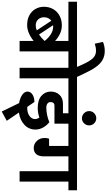

<svg xmlns="http://www.w3.org/2000/svg" viewBox="453 -1495 1228 2214"><g transform="rotate(90 1067.0 -388.0)"><path d="M652 -563H553V0H432V-162Q338 -87 249 -87Q183 -87 135.5 -113Q88 -139 63 -183.5Q38 -228 38 -281Q38 -339 64.5 -386Q91 -433 140 -460Q189 -487 253 -487Q305 -487 351.5 -464.5Q398 -442 432 -409V-563H-20V-662H652ZM432 -288V-289Q397 -334 354.5 -360.5Q312 -387 266 -387Q256 -387 251 -386L358 -224Q394 -247 432 -288ZM254 -186Q282 -186 310 -198L199 -366Q180 -352 169.5 -330Q159 -308 159 -283Q159 -241 184.5 -213.5Q210 -186 254 -186Z M962 -563H863V0H742V-563H623V-662H732L704 -725Q668 -806 633 -843.5Q598 -881 548 -881Q506 -881 464 -867L443 -961Q490 -982 547 -982Q606 -982 651 -956.5Q696 -931 733 -879Q770 -827 810 -741L847 -662H962Z M1137 -357Q1137 -334 1154.5 -321Q1172 -308 1204 -308Q1241 -308 1287 -317.5Q1333 -327 1368 -343Q1404 -317 1429 -273.5Q1454 -230 1454 -183Q1454 -107 1399 -55.5Q1344 -4 1258 8L1353 148L1246 206L1149 6Q1089 -5 1052.5 -31Q1016 -57 1016 -91Q1016 -125 1048.5 -147.5Q1081 -170 1136 -171L1192 -89Q1197 -88 1206 -88Q1261 -88 1297 -114Q1333 -140 1333 -178Q1333 -202 1317 -228Q1258 -209 1206 -209Q1113 -209 1064.5 -252Q1016 -295 1016 -360Q1016 -420 1053.5 -460Q1091 -500 1158 -500H1266V-563H942V-662H1492V-563H1386V-402H1174Q1157 -402 1147 -390Q1137 -378 1137 -357Z M1324 -884Q1358 -884 1382 -860Q1406 -836 1406 -802Q1406 -768 1382 -743.5Q1358 -719 1324 -719Q1290 -719 1265.5 -743.5Q1241 -768 1241 -802Q1241 -836 1265.5 -860Q1290 -884 1324 -884Z M2154 -563H2054V0H1934V-563H1763V-280Q1763 -223 1738.5 -193Q1714 -163 1667 -163Q1619 -163 1585 -199Q1551 -235 1551 -289Q1551 -316 1559 -340H1643V-563H1472V-662H2154Z"/></g></svg>

Font: MartelSansBold
Style: Bold
Weight: 700
Designer: Dan Reynolds and Mathieu Réguer
Foundry: Dan Reynolds and Mathieu Réguer
Version: Version 1.002; ttfautohint (v1.1) -l 5 -r 5 -G 72 -x 0 -D la